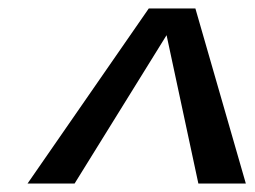

<svg xmlns="http://www.w3.org/2000/svg" viewBox="-20 -743 601 453"><path d="M331 -723H441L560 -310H448L373 -660L156 -310H45Z"/></svg>

Font: Taviraj
Style: Bold Italic
Weight: 700
Italic angle: -12°
Designer: Katatrad Team
Foundry: CadsonDemak
Version: Version 1.001